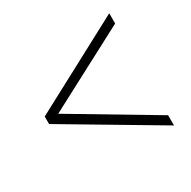

<svg xmlns="http://www.w3.org/2000/svg" viewBox="-104 -663 614 618"><g transform="rotate(-30 202.5 -353.5)"><path d="M375 -145 29 -350V-378L375 -562V-524L71 -364L375 -183Z"/></g></svg>

Font: Noto Sans Gujarati UI ExtraCondensed ExtraLight
Style: Regular
Weight: 200
Width: 2
Designer: Jelle Bosma - Monotype Design Team, Universal Thirst
Foundry: Monotype Imaging Inc.
Version: Version 2.106; ttfautohint (v1.8.4.7-5d5b)